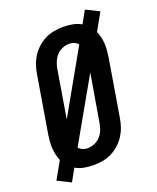

<svg xmlns="http://www.w3.org/2000/svg" viewBox="-165 -881 839 1027"><g transform="rotate(-20 254.5 -367.5)"><path d="M64 55 -11 18 44 -80Q37 -96 33 -114Q29 -132 27.5 -151Q26 -170 27.5 -189Q29 -208 32 -228L86 -552Q90 -578 98.5 -603Q107 -628 121.5 -650.5Q136 -673 156.5 -691.5Q177 -710 201.5 -722Q226 -734 252 -738.5Q278 -743 303 -743Q331 -743 357.5 -738Q384 -733 406 -720L445 -790L520 -753L465 -655Q472 -639 476.5 -621Q481 -603 482 -584Q483 -565 481.5 -546Q480 -527 477 -507L423 -183Q419 -157 410.5 -132Q402 -107 387.5 -84.5Q373 -62 352.5 -43.5Q332 -25 307.5 -13Q283 -1 257 3.5Q231 8 206 8Q178 8 151.5 3Q125 -2 103 -15ZM153 -271 353 -625Q344 -636 331 -641.5Q318 -647 303 -647Q283 -647 263 -638.5Q243 -630 229 -613.5Q215 -597 207.5 -577Q200 -557 197 -537ZM206 -88Q226 -88 246 -96.5Q266 -105 280.5 -121.5Q295 -138 302 -158Q309 -178 312 -198L357 -464L156 -110Q165 -99 178 -93.5Q191 -88 206 -88Z"/></g></svg>

Font: Iosevka Term Curly
Style: Bold Italic
Weight: 700
Italic angle: -9°
Designer: Belleve Invis
Foundry: Belleve Invis
Version: Version 32.3.0